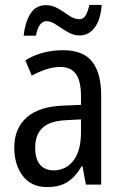

<svg xmlns="http://www.w3.org/2000/svg" viewBox="-20 -750 500 780"><path d="M236 -546Q318 -546 354.5 -499.5Q391 -453 391 -363V0H329L315 -75H312Q287 -32 254.5 -11Q222 10 172 10Q107 10 72.5 -35.5Q38 -81 38 -150Q38 -229 89 -273.5Q140 -318 239 -321L309 -324V-359Q309 -422 288 -450Q267 -478 225 -478Q197 -478 168 -468.5Q139 -459 109 -443L83 -505Q115 -525 154 -535.5Q193 -546 236 -546ZM252 -262Q183 -259 153 -231Q123 -203 123 -151Q123 -103 143 -80.5Q163 -58 198 -58Q248 -58 278.5 -98Q309 -138 309 -213V-265ZM76 -605Q81 -656 102.5 -692.5Q124 -729 167 -729Q193 -729 216.5 -715Q240 -701 261 -686.5Q282 -672 302 -672Q319 -672 328 -687.5Q337 -703 343 -730H393Q389 -671 365 -638.5Q341 -606 303 -606Q278 -606 254 -620.5Q230 -635 208.5 -649.5Q187 -664 169 -664Q137 -664 126 -605Z"/></svg>

Font: Noto Sans Devanagari Condensed
Style: Regular
Weight: 400
Width: 3
Designer: Jelle Bosma - Monotype Design Team
Foundry: Monotype Imaging Inc.
Version: Version 2.004; ttfautohint (v1.8.4.7-5d5b)